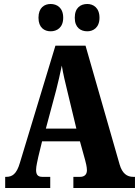

<svg xmlns="http://www.w3.org/2000/svg" viewBox="-20 -943 697 963"><path d="M418 -786C447 -786 479 -804 479 -854C479 -905 447 -923 418 -923C385 -923 355 -905 355 -854C355 -804 385 -786 418 -786ZM234 -786C265 -786 297 -804 297 -854C297 -905 265 -923 234 -923C203 -923 173 -905 173 -854C173 -804 203 -786 234 -786ZM6 0H232V-56H192C168 -56 161 -69 161 -91C161 -110 169 -140 172 -156L191 -234H381L407 -140C410 -129 416 -106 416 -89C416 -64 399 -56 382 -56H348V0H657V-56H648C617 -56 593 -73 580 -118L409 -714H258L80 -127C63 -68 40 -56 11 -56H6ZM210 -298 262 -492C272 -530 281 -572 290 -614C297 -571 307 -530 317 -489L363 -298Z"/></svg>

Font: Noto Serif Hebrew ExtraCondensed Black
Style: Regular
Weight: 900
Width: 2
Designer: Monotype Design Team
Foundry: Monotype Imaging Inc.
Version: Version 2.004